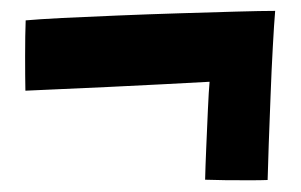

<svg xmlns="http://www.w3.org/2000/svg" viewBox="-20 -452 540 344"><path d="M473 -432.5Q471 -409 468.8 -368.2Q466.5 -327.5 464.8 -281.2Q463 -235 461.5 -194Q460 -153 459.5 -129.5Q448 -129 426.8 -129Q405.5 -129 383.2 -129.2Q361 -129.5 347.5 -130Q348 -152 349.5 -187.2Q351 -222.5 352.5 -255.8Q354 -289 355.5 -305.5Q319 -303.5 271 -301Q223 -298.5 174.2 -296.2Q125.5 -294 85.5 -292.2Q45.5 -290.5 25.5 -289.5Q25 -313.5 25 -351.5Q25 -389.5 26 -415.5Q47.5 -417.5 91.8 -419.8Q136 -422 191 -424.2Q246 -426.5 301.5 -428.2Q357 -430 402.8 -431.2Q448.5 -432.5 473 -432.5Z"/></svg>

Font: Grandstander
Style: Bold
Weight: 700
Designer: Tyler Finck
Foundry: Etcetera Type Co
Version: Version 1.200; ttfautohint (v1.8.3)